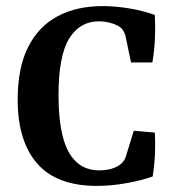

<svg xmlns="http://www.w3.org/2000/svg" viewBox="-20 -601 568 630"><path d="M298 9Q166 9 102 -64.5Q38 -138 38 -274Q38 -379 72.5 -447Q107 -515 169.5 -548Q232 -581 317 -581Q358 -581 403.5 -573.5Q449 -566 488 -552Q490 -517 488.5 -477.5Q487 -438 480 -396H410L391 -486Q388 -494 384 -501Q380 -508 371 -514Q360 -521 342 -526Q324 -531 304 -531Q242 -531 207 -474.5Q172 -418 172 -288Q172 -210 185.5 -155Q199 -100 229 -71Q259 -42 306 -42Q326 -42 345 -47Q364 -52 378 -64Q383 -69 387 -74.5Q391 -80 394 -91L419 -172L488 -166Q490 -134 488.5 -97Q487 -60 481 -22Q445 -9 395 0Q345 9 298 9Z"/></svg>

Font: Rasa SemiBold
Style: Regular
Weight: 600
Designer: Anna Giedrys (Yrsa+Rasa design), David Brezina (Yrsa art-direction, Rasa art-direction, design)
Foundry: Rosetta Type Foundry
Version: Version 2.004